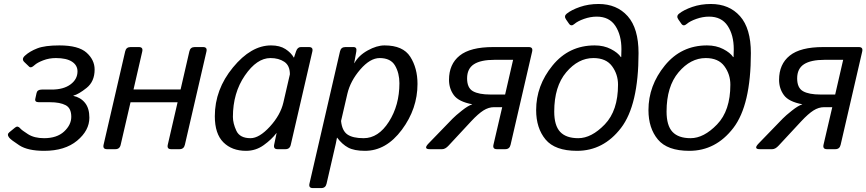

<svg xmlns="http://www.w3.org/2000/svg" viewBox="-20 -749 4350 964"><path d="M25.9 -58.1Q13.2 -74.2 26.9 -85L56.2 -108.9Q69.3 -119.6 82 -104Q89.4 -95.2 120.8 -75.2Q152.3 -55.2 201.2 -55.2Q265.6 -55.2 301.8 -88.6Q337.9 -122.1 337.9 -162.6Q337.9 -206.1 309.6 -220.9Q281.2 -235.8 231 -235.8H175.3Q153.3 -235.8 157.2 -252.9L163.6 -282.2Q167.5 -299.3 189.9 -299.3H239.3Q298.8 -299.3 334 -325.2Q369.1 -351.1 369.1 -390.6Q369.1 -421.4 341.3 -439.5Q313.5 -457.5 260.7 -457.5Q226.6 -457.5 196.8 -446Q167 -434.6 153.3 -421.9Q135.7 -405.3 126.5 -414.1L102.1 -437.5Q86.4 -452.6 105.5 -469.7Q128.9 -491.2 167 -506.1Q205.1 -521 278.3 -521Q374 -521 414.6 -484.6Q455.1 -448.2 455.1 -399.9Q455.1 -339.8 414.8 -307.6Q374.5 -275.4 348.6 -269V-267.6Q384.8 -259.8 406.7 -232.7Q428.7 -205.6 428.7 -158.2Q428.7 -93.8 367.2 -42.7Q305.7 8.3 201.7 8.3Q119.6 8.3 77.1 -19.3Q34.7 -46.9 25.9 -58.1Z M517.1 0Q495.1 0 500 -22L608.4 -490.7Q613.3 -512.7 635.3 -512.7H677.2Q699.2 -512.7 694.3 -490.7L650.4 -299.8H886.7L930.7 -490.7Q935.5 -512.7 957.5 -512.7H999.5Q1021.5 -512.7 1016.6 -490.7L908.2 -22Q903.3 0 881.3 0H839.4Q817.4 0 822.3 -22L871.6 -235.4H635.3L585.9 -22Q581.1 0 559.1 0Z M1058.6 -165.5Q1058.6 -299.8 1149.7 -410.4Q1240.7 -521 1340.8 -521Q1384.8 -521 1413.1 -502.7Q1441.4 -484.4 1455.1 -460H1456.1L1466.3 -490.7Q1473.6 -512.7 1490.2 -512.7H1531.2Q1553.2 -512.7 1548.3 -490.7L1439.9 -22Q1435.1 0 1413.1 0H1373.5Q1352.1 0 1356.4 -22L1368.7 -80.6H1367.7Q1343.8 -48.8 1304 -20.3Q1264.2 8.3 1215.3 8.3Q1144.5 8.3 1101.6 -34.4Q1058.6 -77.1 1058.6 -165.5ZM1149.4 -162.1Q1149.4 -129.9 1166.7 -92.5Q1184.1 -55.2 1237.8 -55.2Q1281.7 -55.2 1335 -113.3Q1388.2 -171.4 1402.8 -234.4L1435.5 -376Q1435.5 -419.9 1407.5 -438.7Q1379.4 -457.5 1337.9 -457.5Q1269.5 -457.5 1209.5 -369.9Q1149.4 -282.2 1149.4 -162.1Z M1550.8 195.3Q1528.8 195.3 1533.7 173.3L1687 -490.7Q1691.9 -512.7 1713.9 -512.7H1754.9Q1772.9 -512.7 1769 -490.7L1758.3 -432.1H1759.3Q1780.8 -470.7 1826.2 -495.8Q1871.6 -521 1910.6 -521Q2003.4 -521 2039.8 -464.1Q2076.2 -407.2 2076.2 -327.6Q2076.2 -203.1 1997.6 -97.4Q1918.9 8.3 1812.5 8.3Q1758.3 8.3 1728 -8.1Q1697.8 -24.4 1672.9 -57.6H1671.9Q1669.9 -43.9 1666 -27.8L1619.6 173.3Q1614.7 195.3 1592.8 195.3ZM1692.4 -141.6Q1697.3 -92.8 1724.1 -74Q1751 -55.2 1805.7 -55.2Q1879.9 -55.2 1932.6 -137.9Q1985.4 -220.7 1985.4 -331.1Q1985.4 -381.8 1963.4 -419.7Q1941.4 -457.5 1886.2 -457.5Q1838.4 -457.5 1788.8 -400.1Q1739.3 -342.8 1724.1 -278.3Z M2137.7 0Q2104 0 2131.8 -28.8L2252.4 -153.3Q2267.6 -168.9 2299.1 -193.8Q2330.6 -218.8 2350.1 -224.6L2350.6 -225.6Q2282.7 -238.3 2258.5 -271.5Q2234.4 -304.7 2234.4 -348.1Q2234.4 -426.8 2287.8 -469.7Q2341.3 -512.7 2455.6 -512.7H2634.8Q2656.7 -512.7 2651.9 -490.7L2543.5 -22Q2538.6 0 2516.6 0H2474.6Q2452.6 0 2457.5 -22L2501.5 -210.9H2460.4Q2433.1 -210.9 2407 -194.3Q2380.9 -177.7 2346.2 -140.6L2232.4 -18.1Q2215.8 0 2200.2 0ZM2325.2 -355.5Q2325.2 -307.6 2354.7 -291Q2384.3 -274.4 2442.4 -274.4H2516.1L2556.2 -448.7H2463.4Q2394 -448.7 2359.6 -426.5Q2325.2 -404.3 2325.2 -355.5Z M2671.9 -196.3Q2671.9 -319.3 2754.2 -420.2Q2836.4 -521 2965.8 -521Q3011.7 -521 3047.1 -502.7Q3082.5 -484.4 3097.2 -462.4H3099.1Q3100.1 -479 3100.1 -502Q3100.1 -572.8 3069.6 -619.1Q3039.1 -665.5 2976.1 -665.5Q2944.3 -665.5 2912.1 -654.1Q2879.9 -642.6 2864.3 -628.9Q2847.7 -614.3 2836.9 -629.9L2822.3 -650.9Q2810.1 -668 2825.2 -680.2Q2848.6 -699.2 2891.6 -714.1Q2934.6 -729 2985.4 -729Q3077.1 -729 3131.6 -667.7Q3186 -606.4 3186 -482.4Q3186 -221.2 3097.9 -106.4Q3009.8 8.3 2877 8.3Q2766.6 8.3 2719.2 -48.6Q2671.9 -105.5 2671.9 -196.3ZM2762.7 -189Q2762.7 -118.7 2792.5 -86.9Q2822.3 -55.2 2883.3 -55.2Q2949.7 -55.2 3016.4 -124.3Q3083 -193.4 3083 -323.7Q3083 -376 3053 -416.7Q3022.9 -457.5 2959.5 -457.5Q2883.3 -457.5 2823 -386.2Q2762.7 -314.9 2762.7 -189Z M3235.8 -196.3Q3235.8 -319.3 3318.1 -420.2Q3400.4 -521 3529.8 -521Q3575.7 -521 3611.1 -502.7Q3646.5 -484.4 3661.1 -462.4H3663.1Q3664.1 -479 3664.1 -502Q3664.1 -572.8 3633.5 -619.1Q3603 -665.5 3540 -665.5Q3508.3 -665.5 3476.1 -654.1Q3443.8 -642.6 3428.2 -628.9Q3411.6 -614.3 3400.9 -629.9L3386.2 -650.9Q3374 -668 3389.2 -680.2Q3412.6 -699.2 3455.6 -714.1Q3498.5 -729 3549.3 -729Q3641.1 -729 3695.6 -667.7Q3750 -606.4 3750 -482.4Q3750 -221.2 3661.9 -106.4Q3573.7 8.3 3440.9 8.3Q3330.6 8.3 3283.2 -48.6Q3235.8 -105.5 3235.8 -196.3ZM3326.7 -189Q3326.7 -118.7 3356.4 -86.9Q3386.2 -55.2 3447.3 -55.2Q3513.7 -55.2 3580.3 -124.3Q3647 -193.4 3647 -323.7Q3647 -376 3616.9 -416.7Q3586.9 -457.5 3523.4 -457.5Q3447.3 -457.5 3387 -386.2Q3326.7 -314.9 3326.7 -189Z M3794.9 0Q3761.2 0 3789.1 -28.8L3909.7 -153.3Q3924.8 -168.9 3956.3 -193.8Q3987.8 -218.8 4007.3 -224.6L4007.8 -225.6Q3939.9 -238.3 3915.8 -271.5Q3891.6 -304.7 3891.6 -348.1Q3891.6 -426.8 3945.1 -469.7Q3998.5 -512.7 4112.8 -512.7H4292Q4314 -512.7 4309.1 -490.7L4200.7 -22Q4195.8 0 4173.8 0H4131.8Q4109.9 0 4114.7 -22L4158.7 -210.9H4117.7Q4090.3 -210.9 4064.2 -194.3Q4038.1 -177.7 4003.4 -140.6L3889.6 -18.1Q3873 0 3857.4 0ZM3982.4 -355.5Q3982.4 -307.6 4012 -291Q4041.5 -274.4 4099.6 -274.4H4173.3L4213.4 -448.7H4120.6Q4051.3 -448.7 4016.8 -426.5Q3982.4 -404.3 3982.4 -355.5Z"/></svg>

Font: Istok Web
Style: Italic
Weight: 400
Italic angle: -13°
Designer: Andrey V. Panov
Foundry: Andrey V. Panov
Version: Version 1.0.2g